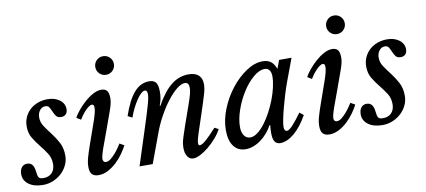

<svg xmlns="http://www.w3.org/2000/svg" viewBox="-82 -1003 2799 1262"><g transform="rotate(-10 1317.0 -372.5)"><path d="M77 -387Q77 -420 89.5 -448Q102 -476 124 -496.5Q146 -517 176.5 -528.5Q207 -540 243 -540Q291 -540 323 -516Q355 -492 355 -454Q355 -433 343.5 -421Q332 -409 312 -409Q289 -409 279 -422.5Q269 -436 262 -452.5Q255 -469 247 -483Q239 -497 220 -497Q198 -497 183 -478Q168 -459 168 -431Q168 -398 187.5 -369.5Q207 -341 231 -310Q255 -279 274.5 -242Q294 -205 294 -155Q294 -121 279.5 -91Q265 -61 240.5 -38.5Q216 -16 184 -3Q152 10 118 10Q58 10 22.5 -16Q-13 -42 -13 -84Q-13 -113 0.5 -129.5Q14 -146 37 -146Q80 -146 86 -87Q89 -55 96.5 -44.5Q104 -34 127 -34Q163 -34 184 -55.5Q205 -77 205 -115Q205 -155 185 -186Q165 -217 141 -246.5Q117 -276 97 -309Q77 -342 77 -387Z M512 -330Q526 -369 532 -393Q538 -417 538 -431Q538 -445 533.5 -449.5Q529 -454 524 -454Q513 -454 499.5 -443.5Q486 -433 473.5 -419Q461 -405 451 -390.5Q441 -376 437 -369L408 -387Q420 -409 442 -435.5Q464 -462 490.5 -485.5Q517 -509 546 -524.5Q575 -540 601 -540Q626 -540 638.5 -525.5Q651 -511 651 -473Q651 -444 633.5 -395.5Q616 -347 588 -269L551 -168Q549 -163 545.5 -152.5Q542 -142 538.5 -130.5Q535 -119 532.5 -108Q530 -97 530 -90Q530 -81 535 -74Q540 -67 551 -67Q566 -67 582 -79.5Q598 -92 613 -109Q628 -126 640 -143.5Q652 -161 658 -171L688 -154Q676 -130 655.5 -101Q635 -72 609 -47.5Q583 -23 552 -6.5Q521 10 488 10Q459 10 444.5 -5Q430 -20 430 -55Q430 -84 439.5 -117.5Q449 -151 467 -202ZM589 -693Q589 -719 607 -737Q625 -755 651 -755Q677 -755 695 -737Q713 -719 713 -693Q713 -667 695 -649Q677 -631 651 -631Q625 -631 607 -649Q589 -667 589 -693Z M1150 -488Q1126 -488 1095.5 -463.5Q1065 -439 1033.5 -398.5Q1002 -358 973 -306Q944 -254 924 -200L850 0H762L836 -229Q854 -284 866 -323Q878 -362 885.5 -388.5Q893 -415 896 -431.5Q899 -448 899 -458Q899 -485 882 -485Q871 -485 856 -471Q841 -457 826 -434.5Q811 -412 796.5 -383Q782 -354 772 -324L742 -339Q777 -442 820 -491Q863 -540 920 -540Q952 -540 965.5 -522Q979 -504 979 -461Q979 -412 962 -370L965 -367Q1016 -458 1068 -499Q1120 -540 1183 -540Q1228 -540 1250.5 -519Q1273 -498 1273 -459Q1273 -445 1270.5 -429.5Q1268 -414 1261.5 -392Q1255 -370 1245 -338.5Q1235 -307 1220 -262Q1197 -193 1182 -147.5Q1167 -102 1167 -83Q1167 -68 1177 -68Q1191 -68 1218 -91Q1245 -114 1291 -165L1317 -151Q1301 -121 1276 -92.5Q1251 -64 1223 -41Q1195 -18 1167.5 -4Q1140 10 1121 10Q1096 10 1081.5 -12Q1067 -34 1067 -70Q1067 -83 1069 -98Q1071 -113 1079.5 -140Q1088 -167 1103.5 -212.5Q1119 -258 1146 -333Q1155 -359 1161 -377Q1167 -395 1170.5 -408.5Q1174 -422 1175.5 -432Q1177 -442 1177 -451Q1177 -488 1150 -488Z M1684 -488Q1646 -488 1605.5 -453Q1565 -418 1532 -365.5Q1499 -313 1478 -252.5Q1457 -192 1457 -140Q1457 -104 1472 -82.5Q1487 -61 1513 -61Q1536 -61 1561 -79.5Q1586 -98 1609.5 -128.5Q1633 -159 1654 -198Q1675 -237 1691 -278.5Q1707 -320 1716 -360Q1725 -400 1725 -432Q1725 -458 1714 -473Q1703 -488 1684 -488ZM1787 -530H1870L1813 -377Q1799 -339 1786 -296Q1773 -253 1762.5 -213Q1752 -173 1745.5 -140.5Q1739 -108 1739 -91Q1739 -62 1758 -62Q1772 -62 1798.5 -91Q1825 -120 1858 -166L1884 -145Q1842 -70 1793.5 -30Q1745 10 1700 10Q1677 10 1664.5 -7.5Q1652 -25 1652 -65Q1652 -74 1652.5 -86Q1653 -98 1655 -118L1651 -119Q1636 -91 1615.5 -67.5Q1595 -44 1571 -26.5Q1547 -9 1521 0.5Q1495 10 1470 10Q1419 10 1390.5 -28Q1362 -66 1362 -135Q1362 -204 1391 -276Q1420 -348 1466 -406.5Q1512 -465 1568 -502.5Q1624 -540 1678 -540Q1711 -540 1732 -524.5Q1753 -509 1766 -474Z M2053 -330Q2067 -369 2073 -393Q2079 -417 2079 -431Q2079 -445 2074.5 -449.5Q2070 -454 2065 -454Q2054 -454 2040.5 -443.5Q2027 -433 2014.5 -419Q2002 -405 1992 -390.5Q1982 -376 1978 -369L1949 -387Q1961 -409 1983 -435.5Q2005 -462 2031.5 -485.5Q2058 -509 2087 -524.5Q2116 -540 2142 -540Q2167 -540 2179.5 -525.5Q2192 -511 2192 -473Q2192 -444 2174.5 -395.5Q2157 -347 2129 -269L2092 -168Q2090 -163 2086.5 -152.5Q2083 -142 2079.5 -130.5Q2076 -119 2073.5 -108Q2071 -97 2071 -90Q2071 -81 2076 -74Q2081 -67 2092 -67Q2107 -67 2123 -79.5Q2139 -92 2154 -109Q2169 -126 2181 -143.5Q2193 -161 2199 -171L2229 -154Q2217 -130 2196.5 -101Q2176 -72 2150 -47.5Q2124 -23 2093 -6.5Q2062 10 2029 10Q2000 10 1985.5 -5Q1971 -20 1971 -55Q1971 -84 1980.5 -117.5Q1990 -151 2008 -202ZM2130 -693Q2130 -719 2148 -737Q2166 -755 2192 -755Q2218 -755 2236 -737Q2254 -719 2254 -693Q2254 -667 2236 -649Q2218 -631 2192 -631Q2166 -631 2148 -649Q2130 -667 2130 -693Z M2343 -387Q2343 -420 2355.5 -448Q2368 -476 2390 -496.5Q2412 -517 2442.5 -528.5Q2473 -540 2509 -540Q2557 -540 2589 -516Q2621 -492 2621 -454Q2621 -433 2609.5 -421Q2598 -409 2578 -409Q2555 -409 2545 -422.5Q2535 -436 2528 -452.5Q2521 -469 2513 -483Q2505 -497 2486 -497Q2464 -497 2449 -478Q2434 -459 2434 -431Q2434 -398 2453.5 -369.5Q2473 -341 2497 -310Q2521 -279 2540.5 -242Q2560 -205 2560 -155Q2560 -121 2545.5 -91Q2531 -61 2506.5 -38.5Q2482 -16 2450 -3Q2418 10 2384 10Q2324 10 2288.5 -16Q2253 -42 2253 -84Q2253 -113 2266.5 -129.5Q2280 -146 2303 -146Q2346 -146 2352 -87Q2355 -55 2362.5 -44.5Q2370 -34 2393 -34Q2429 -34 2450 -55.5Q2471 -77 2471 -115Q2471 -155 2451 -186Q2431 -217 2407 -246.5Q2383 -276 2363 -309Q2343 -342 2343 -387Z"/></g></svg>

Font: SVN-Libre Baskerville
Style: Italic
Weight: 400
Italic angle: -14°
Designer: Pablo Impallari, Rodrigo Fuenzalida
Foundry: Pablo Impallari, Rodrigo Fuenzalida
Version: Version 1.000; ttfautohint (v1.8.4)